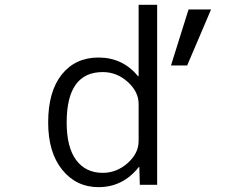

<svg xmlns="http://www.w3.org/2000/svg" viewBox="-20 -770 1040 800"><path d="M634.8 0H562.5L560.5 -74.2H558.6Q492.2 9.8 390.6 9.8Q297.9 9.8 239.3 -62.5Q180.7 -134.8 180.7 -259.8Q180.7 -388.7 237.3 -459.5Q293.9 -530.3 390.6 -530.3Q491.2 -530.3 555.7 -452.1H557.6V-750H634.8ZM765.6 -730.5H859.4L759.8 -497.1H692.4ZM257.8 -259.8Q257.8 -156.2 297.4 -103Q336.9 -49.8 408.2 -49.8Q465.8 -49.8 511.7 -90.3Q557.6 -130.9 557.6 -182.6V-336.9Q557.6 -387.7 512.2 -428.7Q466.8 -469.7 408.2 -469.7Q257.8 -469.7 257.8 -259.8Z"/></svg>

Font: Gen Shin Gothic Monospace Normal
Style: Regular
Weight: 350
Designer: [Source Han Sans]
Ryoko NISHIZUKA  (kana & ideographs); Paul D. Hunt (Latin, Greek & Cyrillic); Wenlong ZHANG  (bopomofo
Version: Version 1.002.20150607